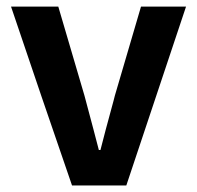

<svg xmlns="http://www.w3.org/2000/svg" viewBox="-20 -567 602 587"><path d="M200.2 0 106.4 -273.4 13.7 -546.9H158.2L238.3 -274.4Q247.1 -241.2 265.6 -171.9Q276.4 -129.9 282.2 -108.4H287.1Q299.8 -159.2 327.1 -258.8Q330.1 -269.5 331.1 -274.4L411.1 -546.9H548.8L366.2 0Z"/></svg>

Font: Bpmf GenSeki Gothic B
Style: B
Weight: 700
Foundry: But Ko
Version: Version 1.320